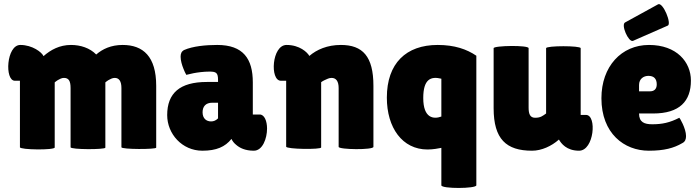

<svg xmlns="http://www.w3.org/2000/svg" viewBox="-20 -731 3437 944"><path d="M327 -7C327 5 498 5 498 -5V-326C503 -330 508 -334 513 -337C522 -342 533 -348 544 -348C566 -348 577 -331 577 -298V-7C577 4 748 4 748 -5V-309C748 -453 684 -510 583 -510C526 -510 484 -490 453 -463C422 -495 376 -510 329 -510C273 -510 229 -486 194 -455C186 -474 139 -510 80 -510C11 -510 2 -334 53 -334H78V-7C78 6 249 8 249 -6V-326C254 -330 259 -334 264 -337C273 -342 283 -348 294 -348C318 -348 327 -333 327 -298Z M1223 -168V-326C1223 -442 1176 -510 1048 -510C992 -510 928 -504 885 -485C872 -478 868 -467 868 -452C868 -433 875 -410 882 -393C886 -382 891 -372 896 -363L931 -371C952 -375 981 -379 1010 -379C1043 -379 1052 -373 1052 -338V-328H997C864 -328 802 -273 802 -165C802 -73 875 10 975 10C1044 10 1087 -9 1118 -48C1123 -37 1131 -27 1141 -19C1158 -4 1185 10 1228 10C1271 10 1293 -50 1293 -99C1293 -136 1280 -168 1257 -168ZM976 -179C976 -207 991 -226 1024 -226H1052V-149C1042 -139 1031 -134 1018 -134C995 -134 976 -148 976 -179Z M1387 -10C1387 3 1559 5 1559 -6V-327C1564 -331 1570 -334 1576 -337C1587 -342 1598 -348 1610 -348C1633 -348 1645 -331 1645 -298V-9C1645 5 1816 7 1816 -9V-309C1816 -454 1763 -510 1656 -510C1589 -510 1537 -487 1501 -456C1491 -474 1453 -510 1389 -510C1316 -510 1306 -334 1361 -334H1387Z M2082 4C2109 4 2135 -1 2150 -4V180C2150 198 2322 197 2322 180V-457C2275 -489 2215 -510 2132 -510C1977 -510 1882 -420 1882 -251C1882 -103 1958 4 2082 4ZM2061 -249C2061 -342 2098 -357 2150 -344V-158C2112 -144 2061 -149 2061 -249Z M2835 -494C2835 -507 2665 -507 2665 -494V-173C2648 -161 2638 -152 2611 -152C2586 -152 2579 -171 2579 -202V-494C2579 -510 2407 -507 2407 -494V-199C2407 -47 2469 10 2596 10C2643 10 2692 -13 2727 -44L2728 -45C2739 -26 2765 10 2827 10C2901 10 2916 -166 2861 -166H2835Z M3263 -605C3284 -613 3240 -721 3216 -710L3054 -621C3031 -611 3070 -522 3092 -530ZM3334 -27C3349 -34 3353 -47 3353 -62C3353 -100 3321 -153 3320 -152C3273 -128 3236 -120 3187 -120C3148 -120 3122 -130 3122 -173H3191C3322 -173 3377 -234 3377 -335C3377 -426 3307 -510 3171 -510C3035 -510 2937 -404 2937 -248C2937 -75 3049 10 3170 10C3246 10 3293 -3 3334 -27ZM3209 -316C3209 -293 3196 -282 3176 -282H3122V-313C3122 -344 3145 -358 3168 -358C3195 -358 3209 -344 3209 -316Z"/></svg>

Font: Lilita 2
Style: Regular
Weight: 400
Designer: Juan Montoreano
Foundry: Juan Montoreano
Version: Version 2.001